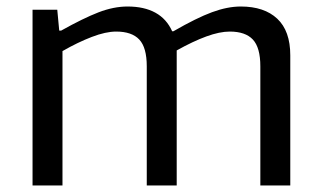

<svg xmlns="http://www.w3.org/2000/svg" viewBox="-20 -570 988 590"><path d="M80 -540H156L162 -476H168Q236 -514 282.5 -532Q329 -550 372 -550Q423 -550 457.5 -531Q492 -512 509 -474H513Q584 -515 631.5 -532.5Q679 -550 720 -550Q792 -550 832 -512.5Q872 -475 872 -400V0H780V-366Q780 -424 757 -448.5Q734 -473 686 -473Q655 -473 614 -458Q573 -443 523 -415V0H431V-366Q431 -424 408 -448.5Q385 -473 337 -473Q305 -473 262 -456.5Q219 -440 172 -413V0H80Z"/></svg>

Font: Encode Sans Wide
Style: Regular
Weight: 400
Designer: Pablo Impallari, Andres Torresi
Foundry: Pablo Impallari, Andres Torresi
Version: Version 1.000; ttfautohint (v1.00) -l 8 -r 50 -G 200 -x 14 -